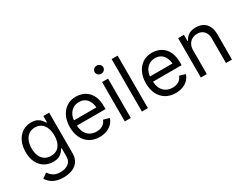

<svg xmlns="http://www.w3.org/2000/svg" viewBox="-79 -1420 2988 2306"><g transform="rotate(-30 1415.0 -267.0)"><path d="M296.9 215.8Q236.3 215.8 192.6 200.4Q148.9 185.1 120.1 159.9Q91.3 134.8 74.2 106.4L140.6 59.6Q151.9 74.7 169.4 94Q187 113.3 217.3 127.4Q247.6 141.6 296.9 141.6Q362.8 141.6 406 109.9Q449.2 78.1 449.2 9.8V-100.6H441.4Q432.6 -85.9 415.8 -64.2Q398.9 -42.5 367.4 -25.6Q335.9 -8.8 282.2 -8.8Q216.3 -8.8 164.1 -40Q111.8 -71.3 81.3 -130.9Q50.8 -190.4 50.8 -275.4Q50.8 -359.4 80.3 -421.6Q109.9 -483.9 162.6 -518.3Q215.3 -552.7 284.2 -552.7Q337.4 -552.7 368.9 -535.2Q400.4 -517.6 417.2 -495.4Q434.1 -473.1 443.4 -459H452.1V-545.9H532.2V15.6Q532.2 85.9 500.7 130.1Q469.2 174.3 415.8 195.1Q362.3 215.8 296.9 215.8ZM293.9 -84Q369.6 -84 409.9 -135.3Q450.2 -186.5 450.2 -277.3Q450.2 -336.4 432.6 -381.3Q415 -426.3 380.1 -451.9Q345.2 -477.5 293.9 -477.5Q240.7 -477.5 205.3 -450.4Q169.9 -423.3 152.3 -377.9Q134.8 -332.5 134.8 -277.3Q134.8 -220.7 152.6 -177Q170.4 -133.3 206.1 -108.6Q241.7 -84 293.9 -84Z M915 11.7Q836.4 11.7 779.1 -23.4Q721.7 -58.6 690.9 -121.8Q660.2 -185.1 660.2 -268.6Q660.2 -352.5 690.4 -416.5Q720.7 -480.5 775.6 -516.6Q830.6 -552.7 904.3 -552.7Q946.8 -552.7 988.8 -538.6Q1030.8 -524.4 1065.2 -492.7Q1099.6 -460.9 1120.1 -408.7Q1140.6 -356.4 1140.6 -280.3V-244.1H719.7V-316.4H1095.2L1056.6 -289.1Q1056.6 -343.8 1039.6 -386.2Q1022.5 -428.7 988.5 -453.1Q954.6 -477.5 904.3 -477.5Q854 -477.5 818.1 -452.9Q782.2 -428.2 763.2 -388.7Q744.1 -349.1 744.1 -303.7V-255.9Q744.1 -193.8 765.6 -150.9Q787.1 -107.9 825.7 -85.7Q864.3 -63.5 915 -63.5Q947.8 -63.5 974.6 -73Q1001.5 -82.5 1021 -101.8Q1040.5 -121.1 1050.8 -149.4L1131.8 -126Q1119.1 -85 1089.1 -54Q1059.1 -22.9 1014.6 -5.6Q970.2 11.7 915 11.7Z M1266.6 0V-545.9H1349.6V0ZM1308.6 -636.7Q1284.2 -636.7 1266.6 -653.3Q1249 -669.9 1249 -693.4Q1249 -716.8 1266.6 -733.4Q1284.2 -750 1308.6 -750Q1333 -750 1350.6 -733.4Q1368.2 -716.8 1368.2 -693.4Q1368.2 -669.9 1350.6 -653.3Q1333 -636.7 1308.6 -636.7Z M1586.9 -727.5V0H1503.9V-727.5Z M1969.7 11.7Q1891.1 11.7 1833.7 -23.4Q1776.4 -58.6 1745.6 -121.8Q1714.8 -185.1 1714.8 -268.6Q1714.8 -352.5 1745.1 -416.5Q1775.4 -480.5 1830.3 -516.6Q1885.3 -552.7 1959 -552.7Q2001.5 -552.7 2043.5 -538.6Q2085.4 -524.4 2119.9 -492.7Q2154.3 -460.9 2174.8 -408.7Q2195.3 -356.4 2195.3 -280.3V-244.1H1774.4V-316.4H2149.9L2111.3 -289.1Q2111.3 -343.8 2094.2 -386.2Q2077.1 -428.7 2043.2 -453.1Q2009.3 -477.5 1959 -477.5Q1908.7 -477.5 1872.8 -452.9Q1836.9 -428.2 1817.9 -388.7Q1798.8 -349.1 1798.8 -303.7V-255.9Q1798.8 -193.8 1820.3 -150.9Q1841.8 -107.9 1880.4 -85.7Q1918.9 -63.5 1969.7 -63.5Q2002.4 -63.5 2029.3 -73Q2056.2 -82.5 2075.7 -101.8Q2095.2 -121.1 2105.5 -149.4L2186.5 -126Q2173.8 -85 2143.8 -54Q2113.8 -22.9 2069.3 -5.6Q2024.9 11.7 1969.7 11.7Z M2404.3 -328.1V0H2321.3V-545.9H2401.4V-460H2409.2Q2428.2 -502 2467.3 -527.3Q2506.3 -552.7 2568.4 -552.7Q2623.5 -552.7 2665 -530.3Q2706.5 -507.8 2729.7 -462.2Q2752.9 -416.5 2752.9 -346.7V0H2669.9V-340.8Q2669.9 -404.8 2636.2 -441.2Q2602.5 -477.5 2544.4 -477.5Q2504.4 -477.5 2472.7 -460Q2440.9 -442.4 2422.6 -409.2Q2404.3 -376 2404.3 -328.1Z"/></g></svg>

Font: Inter
Style: Regular
Weight: 400
Designer: Rasmus Andersson
Foundry: rsms
Version: Version 4.000;git-8c9346024